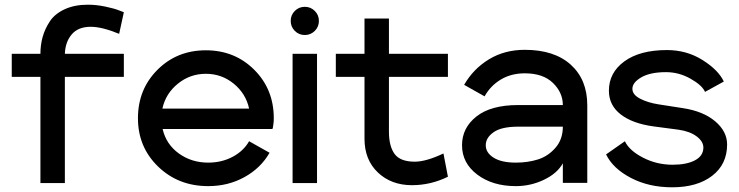

<svg xmlns="http://www.w3.org/2000/svg" viewBox="-20 -779 3144 817"><path d="M30 -550H152Q152 -588 161.5 -622Q171 -656 192 -688Q213 -720 255 -739.5Q297 -759 354 -759Q390 -759 428 -751Q466 -743 486 -735L507 -727L487 -635Q414 -665 366 -665Q313 -665 285.5 -633Q258 -601 256 -550H507V-452H256V0H152V-452H30Z M1040 -178 1127 -129Q1090 -64 1020.5 -25.5Q951 13 866 13Q739 13 653 -70Q567 -153 567 -276Q567 -399 650 -482Q733 -565 856 -565Q979 -565 1062 -482Q1145 -399 1145 -276Q1145 -263 1143.5 -251.5Q1142 -240 1141 -235L1139 -230H672Q687 -165 741 -126Q795 -87 866 -87Q923 -87 969.5 -111.5Q1016 -136 1040 -178ZM671 -317H1040Q1026 -381 974.5 -423Q923 -465 856 -465Q789 -465 737 -423Q685 -381 671 -317Z M1234.5 -647.5Q1217 -665 1217 -690Q1217 -715 1234.5 -732.5Q1252 -750 1277 -750Q1302 -750 1319.5 -732.5Q1337 -715 1337 -690Q1337 -665 1319.5 -647.5Q1302 -630 1277 -630Q1252 -630 1234.5 -647.5ZM1329 0H1225V-550H1329Z M1531 -189V-452H1409V-550H1531V-700H1635V-550H1886V-452H1635V-219Q1635 -157 1659 -124Q1683 -91 1745 -91Q1793 -91 1867 -126L1886 -27Q1813 9 1733 9Q1645 9 1588 -45Q1531 -99 1531 -189Z M2175 -87Q2226 -87 2269 -100.5Q2312 -114 2343.5 -150Q2375 -186 2375 -240H2185Q2114 -240 2080.5 -216.5Q2047 -193 2047 -161Q2047 -129 2080.5 -108Q2114 -87 2175 -87ZM2375 -332Q2375 -385 2333 -426Q2291 -467 2213 -467Q2155 -467 2111 -440.5Q2067 -414 2042 -369L1955 -418Q1994 -486 2060.5 -526.5Q2127 -567 2213 -567Q2339 -567 2409 -503.5Q2479 -440 2479 -331V-1H2375V-84Q2351 -41 2294.5 -14Q2238 13 2175 13Q2076 13 2011 -36Q1946 -85 1946 -161Q1946 -235 2007.5 -283.5Q2069 -332 2185 -332Z M2762 -241Q2672 -253 2621.5 -292Q2571 -331 2571 -393Q2571 -470 2637 -518Q2703 -566 2818 -566Q2902 -566 2969.5 -523.5Q3037 -481 3060 -432L2980 -388Q2968 -416 2918.5 -444Q2869 -472 2814 -472Q2747 -472 2709 -450Q2671 -428 2671 -401Q2671 -376 2704 -359Q2737 -342 2782 -335L2885 -319Q2972 -306 3023 -263Q3074 -220 3074 -164Q3074 -80 3010.5 -31Q2947 18 2840 18Q2741 18 2664.5 -22Q2588 -62 2559 -122L2639 -178Q2658 -138 2716.5 -108Q2775 -78 2842 -78Q2902 -78 2937.5 -97Q2973 -116 2973 -151Q2973 -177 2944.5 -198.5Q2916 -220 2868 -227Z"/></svg>

Font: Edgecutting Lite Medium
Style: Medium
Weight: 500
Designer: RandomMaerks (Nguyen Gia Bao)
Version: Version 1.0